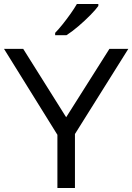

<svg xmlns="http://www.w3.org/2000/svg" viewBox="-20 -942 663 962"><path d="M96.2 -697.3 311.5 -354.5 528.3 -697.3H623L355.5 -270.5V0H267.6V-266.6L0 -697.3ZM472.7 -921.9V-912.1Q460 -894 432.6 -866.2Q405.3 -838.4 373 -810.8Q340.8 -783.2 313 -765.6H256.3V-777.3Q273.9 -795.4 294.2 -820.8Q314.5 -846.2 333.5 -873Q352.5 -899.9 365.2 -921.9Z"/></svg>

Font: Lunasima
Style: Regular
Weight: 400
Designer: The DocRepair Project, Monotype Design Team
Foundry: Google
Version: Version 2.009